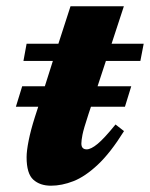

<svg xmlns="http://www.w3.org/2000/svg" viewBox="-20 -575 476 610"><path d="M30.5 -236 50.5 -301H122.5L148 -381.5H54.5L64.5 -436H165.5L204 -555H373.5L334.5 -436H436.5L426 -381.5H316.5L290 -301H397L377 -236H269L261.5 -213.5Q245.5 -165 242 -146.8Q238.5 -128.5 238.5 -119Q238.5 -100.5 255.5 -100.5Q269 -100.5 290 -117.8Q311 -135 347 -179.5L374 -158.5Q331 -89.5 290.8 -51.8Q250.5 -14 213.5 0.5Q176.5 15 142 15Q107 15 85.8 -4.2Q64.5 -23.5 64.5 -75.5Q64.5 -95.5 71 -128.2Q77.5 -161 90.5 -202L101.5 -236Z"/></svg>

Font: Newsreader Text ExtraBold
Style: Italic
Weight: 800
Italic angle: -17°
Designer: Hugues Gentile
Foundry: Production Type
Version: Version 1.001